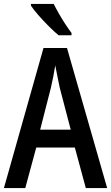

<svg xmlns="http://www.w3.org/2000/svg" viewBox="-20 -960 567 980"><path d="M418 0 362 -207H165L109 0H0L202 -715H322L527 0ZM285 -512Q280 -538 273 -570.5Q266 -603 262 -626Q258 -600 252 -569.5Q246 -539 240 -513L185 -298H341ZM254 -940Q265 -918 281 -890Q297 -862 314 -836Q331 -810 345 -792V-780H279Q258 -797 230 -825Q202 -853 176.5 -882Q151 -911 138 -931V-940Z"/></svg>

Font: Noto Sans Lao UI Cond Med
Style: Regular
Weight: 500
Width: 3
Designer: Monotype Design Team
Foundry: Monotype Imaging Inc.
Version: Version 2.000; ttfautohint (v1.8.4.7-5d5b)